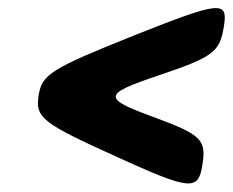

<svg xmlns="http://www.w3.org/2000/svg" viewBox="-20 -534 562 463"><path d="M362 -352C495 -397 510 -408 520 -471C530 -533 511 -531 307 -450C102 -368 81 -355 73 -303C65 -250 82 -237 261 -156C439 -75 458 -73 468 -136C478 -198 466 -209 347 -253C227 -297 228 -307 362 -352Z"/></svg>

Font: Asimov Print
Style: AIt
Weight: 500
Designer: Google
Version: Version 2.000980: 2014